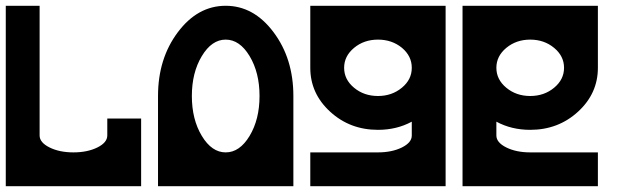

<svg xmlns="http://www.w3.org/2000/svg" viewBox="-20 -645 2149 665"><path d="M0 0V-625H117.2V-175.8Q117.2 -151.4 151.6 -134.3Q186 -117.2 234.4 -117.2Q282.7 -117.2 317.4 -134.3Q351.6 -151.4 351.6 -175.8V-234.4H468.8V0Z M878.9 -312.5Q878.9 -393.6 844.5 -450.7Q810.1 -507.8 761.7 -507.8Q713.4 -507.8 679 -450.7Q644.5 -393.6 644.5 -312.5Q644.5 -231.4 679 -174.3Q713.4 -117.2 761.7 -117.2Q810.1 -117.2 844.5 -174.3Q878.9 -231.4 878.9 -312.5ZM996.1 0H527.3V-312.5Q527.3 -441.9 595.9 -533.4Q664.6 -625 761.7 -625Q858.9 -625 927.5 -533.4Q996.1 -441.9 996.1 -312.5Z M1406.2 -409.7V-410.6Q1406.2 -450.7 1372.1 -479.5Q1337.4 -507.8 1289.1 -507.8Q1240.7 -507.8 1206.3 -479.2Q1171.9 -450.7 1171.9 -410.2Q1171.9 -369.6 1206.3 -341.1Q1240.7 -312.5 1289.1 -312.5Q1337.4 -312.5 1372.1 -341.3Q1406.2 -369.6 1406.2 -409.7ZM1523.4 0H1054.7V-117.2H1289.1Q1337.4 -117.2 1372.1 -134.3Q1406.2 -151.4 1406.2 -175.3V-223.6Q1354 -195.3 1289.1 -195.3Q1191.9 -195.3 1123.3 -258.3Q1054.7 -321.3 1054.7 -410.2V-625H1523.4Z M1816.4 -507.8Q1768.1 -507.8 1733.6 -479.2Q1699.2 -450.7 1699.2 -410.2Q1699.2 -369.6 1733.6 -341.1Q1768.1 -312.5 1816.4 -312.5Q1864.7 -312.5 1899.2 -341.1Q1933.6 -369.6 1933.6 -410.2Q1933.6 -450.7 1899.2 -479.2Q1864.7 -507.8 1816.4 -507.8ZM1582 -625H2050.8V-410.2Q2050.8 -321.3 1982.2 -258.3Q1913.6 -195.3 1816.4 -195.3Q1751.5 -195.3 1699.2 -223.6V-175.8Q1699.2 -151.4 1733.6 -134.3Q1768.1 -117.2 1816.4 -117.2H2050.8V0H1582Z"/></svg>

Font: Leporid
Style: Regular
Weight: 400
Designer: GGBotNet
Foundry: GGBotNet
Version: 1.00